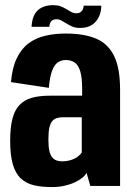

<svg xmlns="http://www.w3.org/2000/svg" viewBox="-20 -735 526 759"><path d="M185.4 4.5Q211.6 4.5 234.2 -0.5Q256.9 -5.4 274.7 -13.8Q292.6 -22.2 304.8 -31.8Q316.9 -41.4 322.1 -51.8L337.1 0H454.7V-379.9Q454.7 -466 430.8 -514.3Q406.9 -562.6 359.5 -582.5Q312.1 -602.4 239.6 -602.4Q195.8 -602.4 158.4 -593.5Q120.9 -584.7 92.6 -563.4Q64.3 -542.1 46.3 -504.8Q28.3 -467.5 23.4 -410.4L173 -387.7Q176.9 -431.6 186.1 -455.7Q195.3 -479.8 209.1 -488.8Q222.9 -497.7 239.9 -497.7Q261 -497.7 275.4 -487.8Q289.8 -477.8 297.2 -453.1Q304.7 -428.4 304.7 -383.4V-356.7H175.4Q135.2 -356.7 105.6 -348.3Q76 -339.8 56.9 -319.7Q37.8 -299.5 29 -264.9Q20.2 -230.3 20.2 -177.9Q20.2 -122.1 30.5 -86.1Q40.7 -50.1 61.8 -30.1Q82.8 -10.1 113.5 -2.8Q144.2 4.5 185.4 4.5ZM225.5 -97.3Q213.6 -97.3 203.6 -100.7Q193.7 -104.2 186.1 -113.4Q178.5 -122.6 174.9 -139.4Q171.3 -156.3 171.3 -184.5Q171.3 -212.8 175.2 -230.3Q179.2 -247.7 186.6 -256.3Q194.1 -264.9 204.8 -268.2Q215.5 -271.5 228.6 -271.5H303.2V-132.5Q298.5 -124.2 287 -115.6Q275.6 -107.1 259.7 -102.2Q243.9 -97.3 225.5 -97.3ZM295.1 -624.6Q317.8 -624.6 332.2 -630.8Q346.6 -637 355.9 -646.7Q365.2 -656.5 370.7 -667.9Q376.2 -679.4 378.4 -691.3Q380.6 -703.2 380.3 -712.5H310.7Q310.7 -706.6 308 -699.4Q305.4 -692.1 298.7 -687.3Q291.9 -682.5 282.5 -682.5Q271.8 -682.5 262.4 -687.3Q253.1 -692 242.5 -698.8Q232 -705.6 219.6 -710.1Q207.2 -714.6 190.7 -714.6Q169.3 -714.6 153.9 -708.9Q138.4 -703.2 128.9 -693.8Q119.3 -684.4 114.2 -672.8Q109.1 -661.2 107.2 -649.9Q105.2 -638.7 104.7 -629.1H174.8Q175.1 -635 177.5 -642.3Q179.9 -649.5 186.2 -654.2Q192.6 -658.9 204.1 -658.9Q213.4 -658.9 223 -653.8Q232.5 -648.7 243 -642Q253.6 -635.2 266 -629.9Q278.4 -624.6 295.1 -624.6Z"/></svg>

Font: Anybody Thin Condensed
Style: Regular
Weight: 100
Width: 3
Version: Version 1.113;gftools[0.9.25]